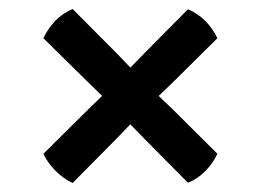

<svg xmlns="http://www.w3.org/2000/svg" viewBox="-20 -527 580 427"><path d="M176 -344Q184.5 -335.5 195 -325.5Q205.5 -315.5 213.5 -307.5L263.5 -257Q271.5 -249 281.5 -238.5Q291.5 -228 300 -219.5L398 -120.5Q419.5 -129 437 -147Q453 -163 463.5 -185L364 -284Q355.5 -292 345 -302Q334.5 -312 326 -320.5L276.5 -370Q268 -378.5 258.2 -389Q248.5 -399.5 240 -408L141.5 -507Q131 -502.5 121.2 -496Q111.5 -489.5 103 -481Q94.5 -471.5 88 -462.2Q81.5 -453 76.5 -442ZM240 -219.5Q248.5 -228 258.2 -238.5Q268 -249 276.5 -257L326 -307Q334.5 -315.5 345 -325.2Q355.5 -335 364 -343.5L463.5 -442Q453 -464 436 -481Q428 -489 418.2 -495.5Q408.5 -502 398 -506.5L300 -407.5Q291.5 -399 281.5 -388.5Q271.5 -378 263.5 -370L213.5 -320Q205.5 -312 195 -302Q184.5 -292 176 -283.5L76.5 -185Q81.5 -174 88.8 -164.2Q96 -154.5 103.5 -147Q111 -139.5 120.5 -132.5Q130 -125.5 141.5 -120Z"/></svg>

Font: Signika
Style: Regular
Weight: 400
Designer: Anna Giedry
Foundry: Anna Giedry
Version: Version 2.001